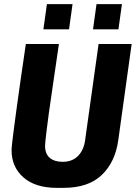

<svg xmlns="http://www.w3.org/2000/svg" viewBox="-20 -899 657 929"><path d="M255 10Q151 10 93.5 -40.5Q36 -91 36 -172Q36 -183 39 -209.5Q42 -236 47.5 -278Q53 -320 61 -379Q69 -438 80 -514.5Q91 -591 105 -686H265Q248 -569 236 -487.5Q224 -406 216.5 -352.5Q209 -299 205.5 -267.5Q202 -236 200 -219.5Q198 -203 198 -194Q198 -154 221 -135Q244 -116 283 -116Q330 -116 358 -145Q386 -174 392 -222L457 -686H617L552 -219Q537 -114 472 -52Q407 10 287 10ZM190 -757 207 -879H331L314 -757ZM430 -757 447 -879H570L553 -757Z"/></svg>

Font: Chivo Mono
Style: Bold Italic
Weight: 700
Italic angle: -8.05°
Monospace: yes
Version: Version 1.008